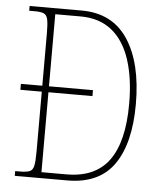

<svg xmlns="http://www.w3.org/2000/svg" viewBox="-52 -759 672 804"><g transform="rotate(5 284.5 -357.0)"><path d="M40 0V-20H62Q88 -20 101 -25.5Q114 -31 118 -50Q122 -69 122 -109V-361H32V-386H122V-608Q122 -646 118 -664.5Q114 -683 101.5 -688.5Q89 -694 64 -694H40V-714H259Q388 -714 453.5 -615Q519 -516 519 -343Q519 -178 456.5 -89Q394 0 260 0ZM255 -25Q376 -25 433.5 -104Q491 -183 491 -343Q491 -449 465.5 -527Q440 -605 388 -647Q336 -689 256 -689H150V-386H335V-361H150V-25Z"/></g></svg>

Font: Noto Serif Tamil Condensed Thin
Style: Italic
Weight: 100
Width: 3
Italic angle: -12°
Designer: Indian Type Foundry, Tom Grace, and the Monotype Design Team
Foundry: Monotype Imaging Inc.
Version: Version 2.003; ttfautohint (v1.8.4.7-5d5b)